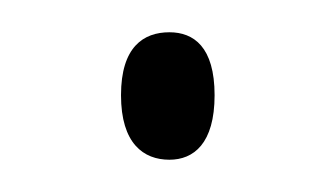

<svg xmlns="http://www.w3.org/2000/svg" viewBox="-20 -93 208 119"><path d="M85 6C100 6 113 -4 113 -34C113 -64 100 -73 85 -73C69 -73 55 -64 55 -34C55 -4 69 6 85 6Z"/></svg>

Font: Noto Serif Hebrew Condensed Thin
Style: Regular
Weight: 100
Width: 3
Designer: Monotype Design Team
Foundry: Monotype Imaging Inc.
Version: Version 2.004